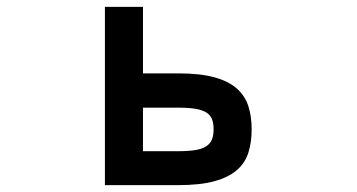

<svg xmlns="http://www.w3.org/2000/svg" viewBox="-20 -498 1040 560"><path d="M603 -121Q603 -138 598.5 -150Q594 -162 582.5 -169.5Q571 -177 551 -180.5Q531 -184 499 -184H397V-57H499Q531 -57 551 -60.5Q571 -64 582.5 -72Q594 -80 598.5 -92Q603 -104 603 -121ZM714 -121Q714 -83 704.5 -53Q695 -23 671 -2Q647 19 605.5 30.5Q564 42 499 42H286V-478H397V-284H499Q564 -284 605.5 -272.5Q647 -261 671 -239.5Q695 -218 704.5 -188Q714 -158 714 -121Z"/></svg>

Font: NanumGothicCoding
Style: Bold
Weight: 700
Monospace: yes
Designer: Kwon Bruce; Nicolas Noh; Sung-woo Choi; Go-un Cha; Soo-hyun Park;
Foundry: NHN Corporation
Version: Version 2.000;PS 1;hotconv 1.0.49;makeotf.lib2.0.14853